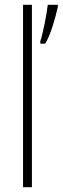

<svg xmlns="http://www.w3.org/2000/svg" viewBox="-20 -780 261 800"><path d="M113 0V-760H76V0ZM221 -751V-760H179C176 -727 157 -631 148 -609V-598H168C191 -633 212 -711 221 -751Z"/></svg>

Font: Noto Sans Devanagari UI Condensed ExtraLight
Style: Regular
Weight: 200
Width: 3
Designer: Jelle Bosma - Monotype Design Team
Foundry: Monotype Imaging Inc.
Version: Version 2.004